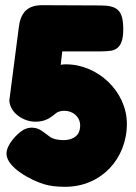

<svg xmlns="http://www.w3.org/2000/svg" viewBox="-20 -720 523 740"><path d="M231 0C370 0 469 -108 469 -243C469 -367 357 -472 235 -472H230C228 -472 215 -471 214 -470L220 -522H371C385 -522 398 -523 411 -525C450 -534 455 -573 455 -607C455 -680 433 -699 366 -699L142 -700C81 -700 58 -666 52 -611L16 -333C16 -331 16 -328 17 -324C25 -280 74 -251 116 -251C147 -251 167 -260 190 -279C191 -280 192 -281 195 -283C198 -286 203 -288 208 -290C214 -292 220 -293 228 -293C261 -293 289 -270 289 -236C289 -224 286 -214 282 -206C270 -187 247 -180 225 -180C206 -180 183 -183 168 -196C153 -207 142 -216 132 -221C122 -226 112 -228 102 -228C91 -228 81 -225 71 -220C44 -204 5 -162 5 -128C5 -74 102 -24 150 -10C173 -3 200 0 231 0Z"/></svg>

Font: Periwinkle
Style: Bold
Weight: 700
Version: Version 2.001